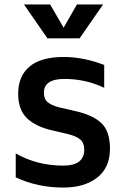

<svg xmlns="http://www.w3.org/2000/svg" viewBox="-20 -829 567 866"><path d="M194 -656 88 -809H206L267 -704L327 -809H445L339 -656ZM320 -328Q399 -310 437.5 -273.5Q476 -237 476 -158Q476 -73 418.5 -28Q361 17 265 17Q150 17 51 -29V-137Q147 -82 265 -82Q360 -82 360 -154Q360 -184 343 -199Q326 -214 288 -224L215 -241Q141 -258 101.5 -296Q62 -334 62 -406Q62 -486 113.5 -529Q165 -572 267 -572Q357 -572 450 -536V-433Q366 -473 271 -473Q178 -473 178 -411Q178 -382 195 -368Q212 -354 246 -345Z"/></svg>

Font: Biryani DemiBold
Style: Regular
Weight: 600
Designer: Dan Reynolds and Mathieu Réguer
Foundry: Dan Reynolds and Mathieu Réguer
Version: Version 1.003;PS 001.003;hotconv 1.0.70;makeotf.lib2.5.58329